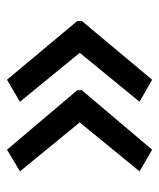

<svg xmlns="http://www.w3.org/2000/svg" viewBox="27 -538 455 549"><g transform="rotate(90 254.5 -263.5)"><path d="M40 -270 208 -471 271 -435 131 -264 271 -93 208 -56 40 -257ZM238 -270 408 -471 470 -435 330 -264 470 -93 408 -56 238 -257Z"/></g></svg>

Font: Noto Sans
Style: Regular
Weight: 400
Designer: Monotype Design Team
Foundry: Monotype Imaging Inc.
Version: Version 2.007